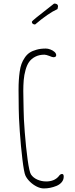

<svg xmlns="http://www.w3.org/2000/svg" viewBox="-20 -1035 421 1071"><path d="M175.8 -898.4Q249.5 -961.4 300.8 -984.4L303.7 -999.5Q303.7 -1015.1 281.7 -1015.1Q278.3 -1011.7 244.6 -985.8Q207 -957 185.1 -939Q157.7 -917 157.7 -913.1Q157.7 -906.2 162.8 -902.3Q168 -898.4 175.8 -898.4ZM121.6 -56.2Q129.9 -38.1 147.2 -21.2Q164.6 -4.4 185.3 5.9Q206.1 16.1 224.6 16.1Q260.3 16.1 294.9 2Q313 -5.4 324.2 -18.8Q335.4 -32.2 335.4 -49.8Q335.4 -64.5 326.2 -64.5Q315.9 -64.5 307.6 -51.8Q283.2 -22.9 237.8 -22.9Q211.4 -22.9 188.2 -33.2Q165 -43.5 152.8 -62Q143.6 -75.7 134 -145.3Q124.5 -214.8 118.2 -296.9Q111.8 -378.9 111.8 -419.9L110.8 -472.2L109.9 -527.8Q109.9 -559.1 112.3 -588.4Q114.7 -616.7 122.3 -644Q129.9 -671.4 141.6 -688.5Q154.8 -707.5 177 -718.8Q199.2 -730 227.5 -730Q236.8 -730 254.9 -723.1Q272 -715.8 277.8 -715.8Q293.5 -715.8 293.5 -727.1Q293.5 -736.8 284.2 -745.4Q274.9 -753.9 261.2 -759Q247.6 -764.2 235.8 -764.2Q206.1 -764.2 184.1 -757.8Q160.6 -751.5 145 -741Q129.4 -730.5 118.2 -713.4Q106.4 -696.3 99.9 -678.2Q93.3 -660.2 89.8 -634.8Q86.4 -609.9 85 -586.9Q83.5 -564 83.5 -532.2Q83.5 -504.4 84 -481.4Q84.5 -458 84.5 -428.2Q84.5 -387.2 90.3 -303Q96.2 -218.8 105 -146Q113.8 -73.2 121.6 -56.2Z"/></svg>

Font: Amatica SC
Style: Regular
Weight: 400
Version: Version 2.000